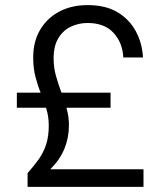

<svg xmlns="http://www.w3.org/2000/svg" viewBox="-20 -732 643 752"><path d="M88 0V-54Q113 -82 131.5 -108Q150 -134 160.5 -165.5Q171 -197 171 -240Q171 -274 162 -304.5Q153 -335 140.5 -365.5Q128 -396 119 -430.5Q110 -465 110 -507Q110 -569 137 -615Q164 -661 212 -686.5Q260 -712 323 -712Q394 -712 440.5 -684Q487 -656 512 -609.5Q537 -563 540 -507H463Q460 -565 424.5 -603.5Q389 -642 323 -642Q288 -642 257.5 -627.5Q227 -613 208.5 -582.5Q190 -552 190 -503Q190 -468 199 -435.5Q208 -403 220 -371Q232 -339 241 -307Q250 -275 250 -242Q250 -193 232.5 -150Q215 -107 177 -69H542V0ZM46 -310V-369H413V-310Z"/></svg>

Font: DM Sans 12pt
Style: Regular
Weight: 400
Version: Version 4.004;gftools[0.9.30]